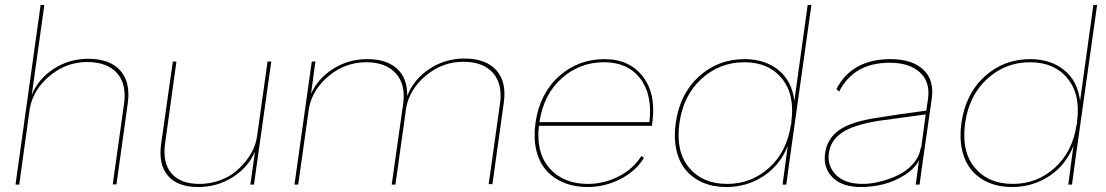

<svg xmlns="http://www.w3.org/2000/svg" viewBox="-20 -750 4495 780"><path d="M160.2 -730 108.9 -363.8Q134.3 -428.2 197.3 -469.7Q260.3 -511.2 338.9 -511.2Q425.8 -511.2 468.5 -463.6Q511.2 -416 499 -330.1L453.1 -1H438L483.9 -328.1Q495.1 -408.7 455.1 -453.4Q415 -498 334 -498Q250 -498 182.9 -442.6Q115.7 -387.2 101.1 -310.1L58.1 0H43L145 -730Z M784.7 9.8Q701.2 9.8 661.9 -36.4Q622.6 -82.5 634.8 -167L682.1 -500H696.8L650.9 -168.9Q639.6 -89.8 676 -46.4Q712.4 -2.9 790 -2.9Q831.5 -2.9 868.9 -15.9Q906.2 -28.8 932.4 -49.3Q958.5 -69.8 978.8 -95.7Q999 -121.6 1010 -146.7Q1021 -171.9 1023.9 -194.8L1024.9 -200.2L1066.9 -500H1082L1011.7 0H997.1L1016.1 -134.8Q989.3 -71.3 926.3 -30.8Q863.3 9.8 784.7 9.8Z M1866.7 -512.2Q1953.6 -512.2 1996.3 -464.6Q2039.1 -417 2026.4 -331.1L1980.5 -2H1965.3L2011.2 -329.1Q2022.5 -409.2 1982.4 -454.1Q1942.4 -499 1862.3 -499Q1778.8 -499 1712.2 -444.6Q1645.5 -390.1 1630.4 -314L1586.4 0H1571.3L1617.7 -327.1Q1628.9 -406.7 1588.1 -451.9Q1547.4 -497.1 1467.3 -497.1Q1383.8 -497.1 1317.1 -442.6Q1250.5 -388.2 1235.4 -312L1191.4 0H1176.3L1246.6 -500H1261.2L1243.7 -369.1Q1271.5 -431.2 1333.5 -470.5Q1395.5 -509.8 1472.7 -509.8Q1550.8 -509.8 1593.3 -470.7Q1635.7 -431.6 1634.3 -359.9Q1659.7 -426.3 1723.4 -469.2Q1787.1 -512.2 1866.7 -512.2Z M2367.2 9.8Q2313.5 9.8 2270.3 -8.1Q2227.1 -25.9 2198.5 -58.8Q2169.9 -91.8 2158.4 -140.9Q2147 -189.9 2155.3 -250Q2172.4 -369.6 2250.5 -439.7Q2328.6 -509.8 2436 -509.8Q2537.1 -509.8 2592 -438.5Q2647 -367.2 2629.4 -246.1Q2629.4 -240.7 2628.4 -238.8H2169.4Q2156.7 -130.4 2212.4 -66.7Q2268.1 -2.9 2369.1 -2.9Q2433.6 -2.9 2493.4 -33.4Q2553.2 -64 2585.4 -116.2L2596.2 -108.9Q2563 -54.2 2499.8 -22.2Q2436.5 9.8 2367.2 9.8ZM2171.4 -253.9H2618.2Q2631.3 -366.2 2580.6 -431.6Q2529.8 -497.1 2434.1 -497.1Q2334.5 -497.1 2261.5 -431.6Q2188.5 -366.2 2171.4 -253.9Z M3276.4 -730 3188 -101.1 3174.3 0H3159.2L3180.2 -157.2Q3148.9 -78.6 3081.5 -34.4Q3014.2 9.8 2930.2 9.8Q2877.9 9.8 2835.9 -8.1Q2793.9 -25.9 2766.4 -58.8Q2738.8 -91.8 2727.8 -140.9Q2716.8 -189.9 2725.1 -250Q2742.2 -369.6 2819.8 -439.7Q2897.5 -509.8 3004.4 -509.8Q3088.4 -509.8 3143.1 -464.8Q3197.8 -419.9 3207 -339.8L3261.2 -730ZM2740.2 -250Q2724.1 -135.7 2779.1 -69.3Q2834 -2.9 2934.1 -2.9Q3032.2 -2.9 3105 -68.8Q3177.7 -134.8 3193.4 -246.1L3194.3 -244.1L3195.3 -253.9L3194.3 -252.9Q3210.4 -364.3 3156.7 -430.7Q3103 -497.1 3003.4 -497.1Q2904.3 -497.1 2830.3 -430.2Q2756.3 -363.3 2740.2 -250Z M3598.1 -509.8Q3684.6 -509.8 3730.5 -467.5Q3776.4 -425.3 3765.1 -348.1L3726.1 -76.2Q3721.7 -47.9 3715.8 0H3699.7Q3700.2 -2.4 3702.1 -15.1Q3704.1 -27.8 3706.5 -46.1Q3709 -64.5 3710.9 -82L3713.9 -99.1Q3694.8 -63.5 3653.6 -37.8Q3612.3 -12.2 3567.4 -1.2Q3522.5 9.8 3478 9.8Q3400.4 9.8 3361.8 -29.8Q3323.2 -69.3 3332 -127.9Q3340.8 -187.5 3388.9 -221.4Q3437 -255.4 3540 -271Q3632.3 -286.1 3743.2 -300.8L3750 -348.1Q3759.8 -417.5 3716.8 -456.3Q3673.8 -495.1 3594.7 -495.1Q3448.2 -495.1 3389.2 -377.9L3377.9 -388.2Q3440.9 -509.8 3598.1 -509.8ZM3347.2 -127.9Q3340.3 -76.2 3376.2 -39.6Q3412.1 -2.9 3484.9 -2.9Q3516.1 -2.9 3553 -11.7Q3589.8 -20.5 3626.2 -37.4Q3662.6 -54.2 3689 -84Q3715.3 -113.8 3720.7 -150.9L3722.2 -148.9L3740.7 -285.2L3546.9 -258.8Q3445.8 -242.2 3399.9 -210.7Q3354 -179.2 3347.2 -127.9Z M4437 -730 4348.6 -101.1 4335 0H4319.8L4340.8 -157.2Q4309.6 -78.6 4242.2 -34.4Q4174.8 9.8 4090.8 9.8Q4038.6 9.8 3996.6 -8.1Q3954.6 -25.9 3927 -58.8Q3899.4 -91.8 3888.4 -140.9Q3877.4 -189.9 3885.7 -250Q3902.8 -369.6 3980.5 -439.7Q4058.1 -509.8 4165 -509.8Q4249 -509.8 4303.7 -464.8Q4358.4 -419.9 4367.7 -339.8L4421.9 -730ZM3900.9 -250Q3884.8 -135.7 3939.7 -69.3Q3994.6 -2.9 4094.7 -2.9Q4192.9 -2.9 4265.6 -68.8Q4338.4 -134.8 4354 -246.1L4355 -244.1L4356 -253.9L4355 -252.9Q4371.1 -364.3 4317.4 -430.7Q4263.7 -497.1 4164.1 -497.1Q4064.9 -497.1 3991 -430.2Q3917 -363.3 3900.9 -250Z"/></svg>

Font: Human Sans Thin
Style: Italic
Weight: 100
Italic angle: -8°
Designer: Tim Radville
Foundry: Continuum
Version: Version 1.000;FEAKit 1.0